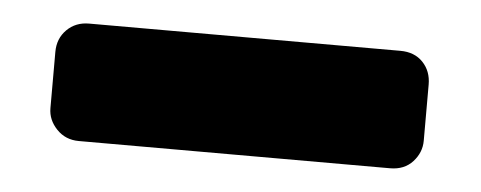

<svg xmlns="http://www.w3.org/2000/svg" viewBox="-27 -184 571 228"><g transform="rotate(5 258.5 -70.0)"><path d="M480 -36Q480 -22 470 -11Q460 0 443 0H72Q56 0 45.5 -11Q35 -22 35 -36V-103Q35 -119 45.5 -129.5Q56 -140 72 -140H443Q460 -140 470 -129.5Q480 -119 480 -103Z"/></g></svg>

Font: H.H. Samuel
Style: Regular
Weight: 900
Width: 1
Designer: deFharo
Foundry: deFharo
Version: Version 1.009